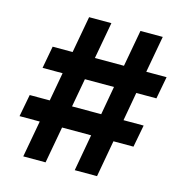

<svg xmlns="http://www.w3.org/2000/svg" viewBox="-108 -825 871 922"><g transform="rotate(15 328.0 -364.0)"><path d="M345.7 0 378.4 -182.1H233.9L200.7 0H89.8L123 -182.1H22.5L43.5 -292.5H143.1L168.9 -434.6H69.3L89.8 -545.4H189L222.2 -727.5H333L299.8 -545.4H444.3L477.5 -727.5H588.4L555.2 -545.4H656.2L635.3 -434.6H535.2L509.8 -292.5H609.9L588.9 -182.1H489.3L456.5 0ZM253.9 -292.5H398.9L424.3 -434.6H279.8Z"/></g></svg>

Font: Inter
Style: Bold Italic
Weight: 700
Italic angle: -9.39999°
Designer: Rasmus Andersson
Foundry: rsms
Version: Version 4.001;git-9221beed3